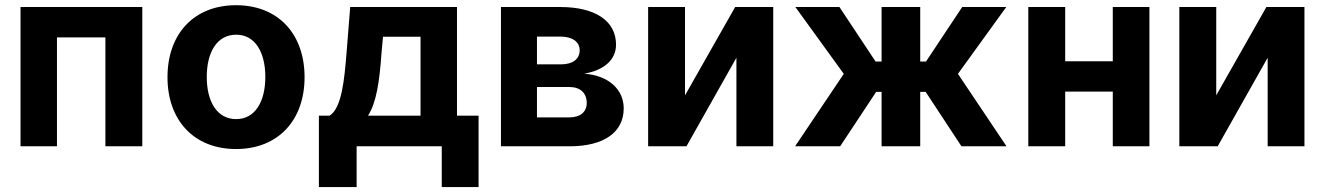

<svg xmlns="http://www.w3.org/2000/svg" viewBox="-20 -573 5190 752"><path d="M60.4 0H203.1V-426.5H392.8V0H537.3V-545.5H60.4Z M904.5 10.7C1070 10.7 1172.9 -102.6 1172.9 -270.6C1172.9 -439.6 1070 -552.6 904.5 -552.6C739 -552.6 636 -439.6 636 -270.6C636 -102.6 739 10.7 904.5 10.7ZM789.8 -271.7C789.8 -366.8 828.8 -437.1 905.2 -437.1C980.1 -437.1 1019.2 -366.8 1019.2 -271.7C1019.2 -176.5 980.1 -106.5 905.2 -106.5C828.8 -106.5 789.8 -176.5 789.8 -271.7Z M1229 159.8H1376.8V0H1710.2V159.8H1854.4V-120H1769.9V-545.5H1351.6L1337.4 -367.2C1328.8 -259.9 1318.5 -150.2 1271 -120H1229ZM1421.5 -120C1453.8 -170.8 1466.3 -250.7 1474.4 -367.2L1480.1 -429H1627.1V-120Z M1942.1 0H2210.6C2346.9 0 2422.9 -55.8 2422.9 -148.8C2422.9 -220.5 2366.1 -277.3 2268.1 -284.4C2346.2 -297.9 2392.8 -339.1 2392.8 -398.1C2392.8 -492.5 2309.3 -545.5 2174.7 -545.5H1942.1ZM2083.1 -113.3V-232.2H2210.6C2252.5 -232.2 2278.1 -208.5 2278.1 -169.7C2278.1 -134.6 2252.5 -113.3 2210.6 -113.3ZM2083.1 -321V-429.7H2174.7C2221.6 -429.7 2250.4 -409.4 2250.4 -376.1C2250.4 -341.6 2223 -321 2177.9 -321Z M2663 -199.6V-545.5H2518.5V0H2668.7L2864.3 -346.9V0H3008.5V-545.5H2859.4Z M3094.1 0H3270.6L3411.6 -213.1H3432.9V0H3584.2V-213.1H3605.5L3745.7 0H3922.2L3731.9 -283.7L3921.2 -545.5H3748.6L3606.9 -332H3584.2V-545.5H3432.9V-332H3409.4L3267.8 -545.5H3095.2L3284.8 -283.7Z M4152 -545.5H4007.5V0H4152V-214.1H4338.4V0H4481.9V-545.5H4338.4V-333.1H4152Z M4743.6 -199.6V-545.5H4599.1V0H4749.3L4945 -346.9V0H5089.1V-545.5H4940Z"/></svg>

Font: Margiela Sans
Style: Bold
Weight: 700
Designer: Stefan Endress, Andreas Faust
Version: Version 1.100;FEAKit 1.0